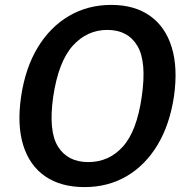

<svg xmlns="http://www.w3.org/2000/svg" viewBox="-20 -753 767 783"><path d="M324.5 10Q228 10 164.2 -34Q100.5 -78 74.8 -160.5Q49 -243 66 -359Q83.5 -476.5 134.2 -560Q185 -643.5 261.8 -688.2Q338.5 -733 433.5 -733Q528.5 -733 591.5 -688.5Q654.5 -644 680.2 -560.5Q706 -477 689.5 -360Q672 -244 622 -161.2Q572 -78.5 496 -34.2Q420 10 324.5 10ZM340 -92Q424 -92 481 -155Q538 -218 558 -358.5Q579 -501 540.2 -566Q501.5 -631 418 -631Q334.5 -631 276.2 -565.8Q218 -500.5 197 -358.5Q177 -218.5 216.5 -155.2Q256 -92 340 -92Z"/></svg>

Font: Public Sans SemiBold
Style: Italic
Weight: 600
Italic angle: -8°
Designer: The Public Sans project authors (U.S. Web Design System). Libre Franklin designed by Pablo Impallari and Rodrigo Fuenzal
Version: Version 1.007; ttfautohint (v1.8.1) -l 8 -r 50 -G 200 -x 14 